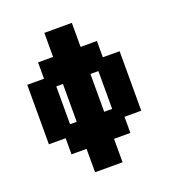

<svg xmlns="http://www.w3.org/2000/svg" viewBox="-121 -734 765 840"><g transform="rotate(-20 261.5 -313.5)"><path d="M179 11V-98H109V-173H31V-450H109V-526H179V-638H307V-526H383V-450H461V-173H383V-98H307V11ZM148 -224H179V-400H148ZM307 -224H344V-400H307Z"/></g></svg>

Font: Pixelify Sans
Style: Bold
Weight: 700
Designer: Stefie Justprince
Foundry: Typecalism Foundryline
Version: Version 1.000